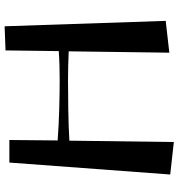

<svg xmlns="http://www.w3.org/2000/svg" viewBox="10 -782 790 851"><g transform="rotate(90 405.5 -356.0)"><path d="M72 -695 96 19 203 15 206 -221C249 -224 292 -225 335 -225C397 -225 517 -223 602 -216L600 -2H700L753 -715L609 -731L603 -268C525 -263 398 -262 339 -262C295 -262 251 -263 207 -265L213 -711Z"/></g></svg>

Font: Original Surfer
Style: Regular
Weight: 400
Designer: Astigmatic (AOETI)
Foundry: Astigmatic (AOETI)
Version: Version 1.001